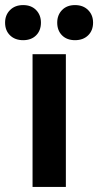

<svg xmlns="http://www.w3.org/2000/svg" viewBox="-48 -735 386 755"><path d="M80 0V-522H211V0ZM-28 -646Q-28 -676 -8.5 -695.5Q11 -715 43 -715Q75 -715 94 -695.5Q113 -676 113 -646Q113 -615 94 -596Q75 -577 43 -577Q11 -577 -8.5 -596Q-28 -615 -28 -646ZM177 -646Q177 -676 196 -695.5Q215 -715 247 -715Q279 -715 298.5 -695.5Q318 -676 318 -646Q318 -615 298.5 -596Q279 -577 247 -577Q215 -577 196 -596Q177 -615 177 -646Z"/></svg>

Font: Radio Canada SemiBold
Style: Regular
Weight: 600
Designer: Charles Daoud, Etienne Aubert Bonn, Alexandre Saumier Demers, Jacques Le Bailly
Foundry: Radio-Canada
Version: Version 2.104; ttfautohint (v1.8.4.7-5d5b);gftools[0.9.28.de